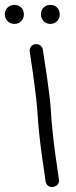

<svg xmlns="http://www.w3.org/2000/svg" viewBox="-50 -722 310 779"><path d="M96.7 -543Q107.4 -543 114.7 -536.6Q122.1 -530.3 124 -520.5Q124 -517.6 128.4 -490.2Q132.8 -462.9 138.7 -423.8Q144.5 -384.8 149.9 -340.3Q155.3 -295.9 157.2 -260.7Q159.2 -226.6 164.1 -180.7Q168.9 -134.8 174.8 -93.3Q180.7 -51.8 185.1 -22Q189.5 7.8 189.5 9.8Q189.5 20.5 182.6 27.8Q175.8 35.2 162.1 37.1Q151.4 37.1 144 30.8Q136.7 24.4 134.8 13.7Q134.8 10.7 130.4 -18.6Q126 -47.9 120.1 -89.4Q114.3 -130.9 109.4 -176.8Q104.5 -222.7 102.5 -257.8Q100.6 -292 95.2 -335.9Q89.8 -379.9 84.5 -418.9Q79.1 -458 74.7 -485.8Q70.3 -513.7 70.3 -515.6Q70.3 -525.4 76.2 -533.2Q82 -541 92.8 -543ZM8.8 -702.1Q25.4 -702.1 36.1 -691.4Q46.9 -680.7 46.9 -664.1Q46.9 -647.5 36.1 -636.2Q25.4 -625 8.8 -625Q-7.8 -625 -19 -636.2Q-30.3 -647.5 -30.3 -664.1Q-30.3 -680.7 -19 -691.4Q-7.8 -702.1 8.8 -702.1ZM154.3 -702.1Q170.9 -702.1 181.6 -691.4Q192.4 -680.7 192.4 -664.1Q192.4 -647.5 181.6 -636.2Q170.9 -625 154.3 -625Q137.7 -625 127 -636.2Q116.2 -647.5 116.2 -664.1Q116.2 -680.7 127 -691.4Q137.7 -702.1 154.3 -702.1Z"/></svg>

Font: Coming Soon
Style: Regular
Weight: 400
Designer: Dathan Boardman
Foundry: Open Window
Version: Version 1.000